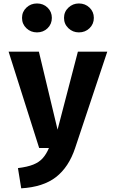

<svg xmlns="http://www.w3.org/2000/svg" viewBox="-20 -837 655 1086"><path d="M586.7 -544.6 405.1 0Q369.2 108.2 296.7 164.6Q224.1 221 100 228.2L81.5 113.8Q135.4 107.2 168.5 93.8Q201.5 80.5 221.8 57.7Q242.1 34.9 256.9 0H201.5L28.7 -544.6H200L305.6 -103.6L420.5 -544.6ZM189.2 -653.8Q153.8 -653.8 129.2 -677.4Q104.6 -701 104.6 -735.9Q104.6 -770.3 129.2 -793.8Q153.8 -817.4 189.2 -817.4Q225.1 -817.4 249.2 -793.8Q273.3 -770.3 273.3 -735.9Q273.3 -701 249.2 -677.4Q225.1 -653.8 189.2 -653.8ZM426.2 -653.8Q391.8 -653.8 366.9 -677.4Q342.1 -701 342.1 -735.9Q342.1 -770.3 366.9 -793.8Q391.8 -817.4 426.2 -817.4Q462.1 -817.4 486.4 -793.8Q510.8 -770.3 510.8 -735.9Q510.8 -701 486.4 -677.4Q462.1 -653.8 426.2 -653.8Z"/></svg>

Font: FiraCode Nerd Font Mono
Style: Bold
Weight: 700
Monospace: yes
Designer: Carrois Corporate, Edenspiekermann AG, Nikita Prokopov
Foundry: Carrois Corporate, Edenspiekermann AG, Nikita Prokopov
Version: Version 6.002;Nerd Fonts 3.3.0